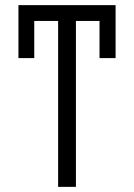

<svg xmlns="http://www.w3.org/2000/svg" viewBox="-20 -727 521 747"><path d="M429.7 -501H367.2V-645.5H275.4V0H206.1V-645.5H113.3V-501H51.8V-707H429.7Z"/></svg>

Font: Pretendard JP Light
Style: Regular
Weight: 300
Designer: Base glyphs from Inter by Rasmus Andersson; Hangeul glyphs from Noto Sans CJK(Source Han Sans) by Jang Soo-young and Kan
Foundry: Kil Hyung-jin
Version: Version 1.309